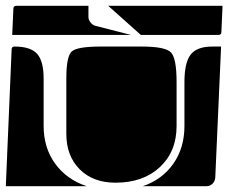

<svg xmlns="http://www.w3.org/2000/svg" viewBox="-20 -650 785 660"><path d="M208 -190V-380Q208 -456 226.5 -473Q245 -490 326 -490H467Q548 -490 567.5 -470Q587 -450 587 -368V-217Q587 -129 529.5 -75.5Q472 -22 377 -22Q300 -22 254 -68Q208 -114 208 -190ZM471 -10Q538 -33 576 -87.5Q614 -142 614 -217V-368Q614 -435 635.5 -462.5Q657 -490 710 -490H740L720 -40Q719 -27 710.5 -18.5Q702 -10 690 -10ZM0 -10 20 -480Q20 -490 30 -490Q85 -490 107.5 -465Q130 -440 130 -380V-217Q130 -142 169.5 -87.5Q209 -33 278 -10ZM22 -530 26 -620Q26 -630 36 -630H284V-591Q284 -582 291.5 -572.5Q299 -563 309 -561L430 -530ZM352 -630H745L741 -540Q741 -530 731 -530H464Z"/></svg>

Font: PrimecolorB
Style: Medium
Weight: 500
Designer: gluk
Foundry: gluk
Version: Version 0.672